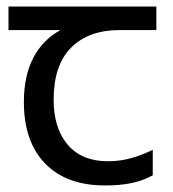

<svg xmlns="http://www.w3.org/2000/svg" viewBox="-20 -557 530 587"><path d="M301 10Q183 10 118 -57Q53 -124 53 -245Q53 -325 82 -380.5Q111 -436 165 -465H6V-537H458V-465H345Q251 -465 197.5 -411.5Q144 -358 144 -252Q144 -165 187 -114.5Q230 -64 310 -64Q347 -64 381 -73.5Q415 -83 447 -99V-21Q418 -5 383 2.5Q348 10 301 10Z"/></svg>

Font: ukannada85
Style: Book
Weight: 400
Designer: Jelle Bosma - Monotype Design Team
Foundry: Monotype Imaging Inc.
Version: Version 2.003